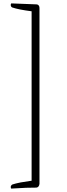

<svg xmlns="http://www.w3.org/2000/svg" viewBox="-20 -736 401 1142"><path d="M196.3 -710Q201.7 -710 205.6 -707.5Q214.8 -702.1 214.8 -687.5V357.4Q212.4 377.9 196.3 379.9Q167 379.9 134.8 380.9L46.9 385.7L45.9 384.8L44.9 381.8Q43.9 379.9 43.9 377Q43.9 366.7 53.7 361.3Q70.8 355.5 102.5 349.1L168 338.9V-668.9Q90.8 -678.7 53.7 -691.4Q53.2 -691.4 52.2 -691.9Q43.9 -696.3 43.9 -707Q43.9 -708.5 44.4 -710.4L46.9 -715.8Z"/></svg>

Font: Amiri Quran Colored
Style: Regular
Weight: 400
Designer: Khaled Hosny
Version: Version 000.111